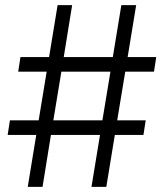

<svg xmlns="http://www.w3.org/2000/svg" viewBox="-20 -727 638 747"><path d="M369.1 -202.1H178.2L145.5 0H87.9L121.1 -202.1H9.8L18.6 -258.8H130.4L161.6 -448.2H50.8L59.6 -504.9H170.9L204.1 -707H260.7L228 -504.9H418.9L452.1 -707H509.8L476.6 -504.9H587.9L579.1 -448.2H467.3L436 -258.8H546.9L538.1 -202.1H426.8L393.6 0H335.9ZM378.4 -258.8 409.7 -448.2H218.8L187.5 -258.8Z"/></svg>

Font: Pretendard Std Light
Style: Regular
Weight: 300
Designer: Base glyphs from Inter by Rasmus Andersson; Hangeul glyphs from Noto Sans CJK(Source Han Sans) by Jang Soo-young and Kan
Foundry: Kil Hyung-jin
Version: Version 1.309